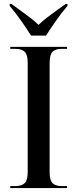

<svg xmlns="http://www.w3.org/2000/svg" viewBox="-20 -951 391 971"><path d="M32 0V-10H57Q90 -10 105 -25Q120 -40 120 -80V-635Q120 -674 105 -689Q90 -704 57 -704H32V-714H319V-704H293Q260 -704 245.5 -689Q231 -674 231 -633V-80Q231 -40 245.5 -25Q260 -10 293 -10H319V0ZM137 -771Q116 -805 85.5 -848Q55 -891 29 -921V-931H38Q57 -917 82 -899Q107 -881 132 -862Q157 -843 175 -825Q193 -843 217.5 -862Q242 -881 267.5 -899Q293 -917 312 -931H321V-921Q295 -891 264.5 -848Q234 -805 213 -771Z"/></svg>

Font: Noto Serif Display SemiCondensed Medium
Style: Regular
Weight: 500
Width: 4
Designer: Monotype Design Team
Foundry: Monotype Imaging Inc.
Version: Version 2.009